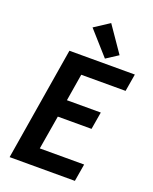

<svg xmlns="http://www.w3.org/2000/svg" viewBox="-176 -1076 933 1172"><g transform="rotate(20 290.5 -490.5)"><path d="M35 0H459L478 -113H190L227 -333H446L465 -446H245L274 -622H562L581 -735H156ZM376 -764 453 -814 338 -981 240 -917Z"/></g></svg>

Font: Iosevka Sparkle XBdObl
Style: Regular
Weight: 800
Italic angle: -9°
Designer: Belleve Invis
Foundry: Belleve Invis
Version: Version 4.5.0; ttfautohint (v1.8.3)